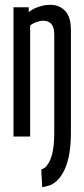

<svg xmlns="http://www.w3.org/2000/svg" viewBox="-20 -566 349 796"><path d="M274 -16Q274 73 252 127.5Q230 182 190 201Q180 204 171.5 206.5Q163 209 155 210L151 137Q160 133 166 129Q205 95 205 -14V-423Q205 -480 159 -480Q147 -480 131 -474.5Q115 -469 105 -460V0H36V-536H99V-516Q117 -530 141 -538Q165 -546 189 -546Q226 -546 250 -521Q274 -496 274 -441Z"/></svg>

Font: Georama ExtraCondensed
Style: Regular
Weight: 400
Width: 2
Designer: Jean-Baptiste Levee
Foundry: Production Type
Version: Version 1.000